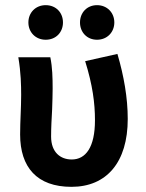

<svg xmlns="http://www.w3.org/2000/svg" viewBox="-20 -713 564 744"><path d="M51 -491C61 -432 62 -382 62 -345C62 -320 61 -294 60 -269C59 -244 58 -218 58 -192C58 -65 123 11 257 11C393 11 475 -84 475 -252C475 -334 460 -419 435 -504L310 -476C339 -383 348 -313 348 -247C348 -142 312 -95 258 -95C215 -95 178 -122 178 -184C178 -217 180 -254 182 -289C183 -319 184 -348 184 -369C184 -412 183 -452 175 -491ZM90 -626C90 -588 118 -559 157 -559C197 -559 224 -588 224 -626C224 -664 197 -693 157 -693C118 -693 90 -664 90 -626ZM290 -626C290 -588 317 -559 356 -559C395 -559 423 -588 423 -626C423 -664 395 -693 356 -693C317 -693 290 -664 290 -626Z"/></svg>

Font: Source Sans Pro SemBd
Style: Regular
Weight: 700
Designer: Paul D. Hunt
Foundry: Adobe Systems Incorporated
Version: Version 2.020;PS 2.0;hotconv 1.0.86;makeotf.lib2.5.63406